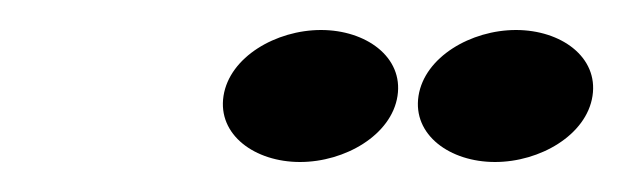

<svg xmlns="http://www.w3.org/2000/svg" viewBox="-20 -698 415 128"><path d="M129 -634C125 -608 150 -590 180 -590C210 -590 241 -608 245 -634C249 -660 224 -678 194 -678C164 -678 133 -660 129 -634ZM259 -634C255 -608 280 -590 310 -590C340 -590 371 -608 375 -634C379 -660 354 -678 324 -678C294 -678 263 -660 259 -634Z"/></svg>

Font: Charger Sport
Style: DfBdObl
Weight: 400
Designer: Jasper
Foundry: Cannot Into Space Fonts
Version: Version 1.1